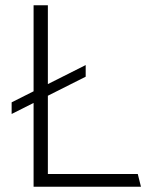

<svg xmlns="http://www.w3.org/2000/svg" viewBox="-20 -706 575 726"><path d="M107 0V-686H161V-48H501L513 0ZM24 -275V-319L304 -460V-416Z"/></svg>

Font: Chivo Medium Thin
Style: Regular
Weight: 250
Version: Version 2.002